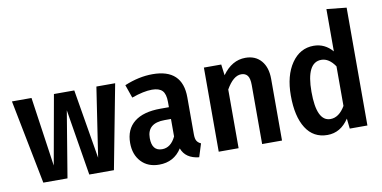

<svg xmlns="http://www.w3.org/2000/svg" viewBox="-73 -964 2366 1189"><g transform="rotate(-10 1110.0 -369.5)"><path d="M661 -529 560 0H405L337 -416L268 0H116L12 -529H135L198 -93L276 -529H404L477 -93L543 -529Z M1086 -133Q1086 -105 1094 -91.5Q1102 -78 1120 -70L1094 13Q1009 4 985 -62Q936 15 843 15Q772 15 730 -30Q688 -75 688 -148Q688 -234 745 -279.5Q802 -325 910 -325H963V-358Q963 -408 943 -429Q923 -450 878 -450Q826 -450 750 -423L721 -506Q812 -544 898 -544Q1086 -544 1086 -365ZM877 -76Q932 -76 963 -141V-251H923Q813 -251 813 -157Q813 -76 877 -76Z M1482 -544Q1545 -544 1581 -502Q1617 -460 1617 -388V0H1492V-371Q1492 -413 1478.5 -430.5Q1465 -448 1439 -448Q1389 -448 1344 -369V0H1219V-529H1328L1337 -460Q1397 -544 1482 -544Z M2029 -754 2154 -741V0H2043L2036 -64Q1984 15 1901 15Q1813 15 1766 -59Q1719 -133 1719 -264Q1719 -390 1772 -467Q1825 -544 1911 -544Q1981 -544 2029 -488ZM1936 -79Q1990 -79 2029 -145V-394Q1991 -450 1943 -450Q1849 -450 1849 -265Q1849 -79 1936 -79Z"/></g></svg>

Font: Fira Sans Condensed Medium
Style: Regular
Weight: 500
Width: 3
Designer: Carrois Corporate & Edenspiekermann AG
Foundry: Carrois Corporate GbR & Edenspiekermann AG
Version: Version 4.203;PS 004.203;hotconv 1.0.88;makeotf.lib2.5.64775